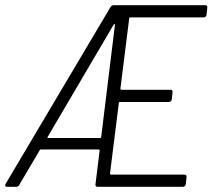

<svg xmlns="http://www.w3.org/2000/svg" viewBox="-27 -720 819 740"><path d="M769 -663 772 -690C773 -696 770 -700 764 -700H412C407 -700 402 -698 399 -693L-5 -12C-9 -5 -7 0 0 0H35C40 0 45 -2 47 -7L126 -141C127 -143 128 -144 130 -144H353C355 -144 357 -142 357 -140L341 -10C340 -4 343 0 349 0H678C684 0 688 -4 689 -10L692 -37C693 -43 690 -47 684 -47H401C399 -47 397 -49 397 -51L431 -323C431 -325 433 -327 435 -327H624C630 -327 634 -331 635 -337L638 -364C639 -370 636 -374 630 -374H441C439 -374 437 -376 437 -378L471 -649C471 -651 473 -653 475 -653H758C764 -653 768 -657 769 -663ZM157 -193 411 -625C414 -628 417 -628 416 -624L363 -192C363 -190 361 -188 359 -188H159C156 -188 155 -190 157 -193Z"/></svg>

Font: Barlow Semi Condensed Light
Style: Italic
Weight: 300
Width: 4
Italic angle: -7°
Designer: Jeremy Tribby
Foundry: Tribby Type
Version: Version 1.422;hotconv 1.0.109;makeotfexe 2.5.65596